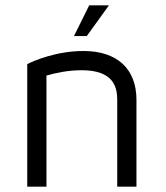

<svg xmlns="http://www.w3.org/2000/svg" viewBox="-20 -699 621 719"><path d="M293 -508C190 -508 106 -471 82 -459V0H154V-416C189 -426 234 -436 286 -436C406 -436 419 -372 419 -325V0H491V-325C491 -441 419 -508 293 -508ZM314 -679 257 -564H305L388 -679H314Z"/></svg>

Font: Maven Pro
Style: Regular
Weight: 400
Designer: Joe Prince
Foundry: Joe Prince
Version: Version 1.003